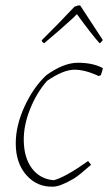

<svg xmlns="http://www.w3.org/2000/svg" viewBox="-20 -692 410 719"><path d="M150 -534 146 -530Q138 -533 136 -541Q195 -599 259 -667Q271 -672 280 -672L348 -568L365 -542Q359 -533 353 -530Q324 -562 268 -639L253 -624Q205 -580 150 -534ZM179 7Q119 9 79 -36Q39 -81 39 -155Q39 -222 72 -293.5Q105 -365 153 -410Q218 -457 272 -457Q328 -457 365 -437L364 -431L358 -411L350 -407Q299 -431 259 -431Q217 -431 156 -389Q116 -343 92 -282Q68 -221 69 -165Q70 -101 99.5 -61.5Q129 -22 181 -17Q224 -28 310 -89L321 -75Q277 -36 258 -24Q205 7 179 7Z"/></svg>

Font: Albura ExtraLight
Style: Italic
Weight: 156
Italic angle: -7°
Designer: Mercedes Jáuregui
Foundry: Omnibus-Type Team
Version: Version 1.000